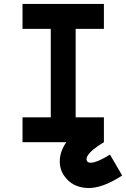

<svg xmlns="http://www.w3.org/2000/svg" viewBox="-20 -720 640 972"><path d="M237 -126V-574H94V-700H506V-574H363V-126H506V0H94V-126ZM305 170.2Q281 135.6 282.7 90.8Q284.4 46 315.5 0.1Q346.6 -45.8 407 -82.4L506 0Q474.2 18.6 452.4 36.8Q430.6 55 422.3 70.4Q414 85.8 421.6 96.8Q426.6 104.4 441.5 103.8Q456.4 103.2 480.1 93.1Q503.8 83 536.8 62.8L598.4 168.4Q496.4 235.6 420.7 231.7Q345 227.8 305 170.2Z"/></svg>

Font: Fliege Mono Thin
Style: Regular
Weight: 100
Version: Version 0.020;Glyphs 3.3 (3306)